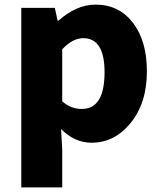

<svg xmlns="http://www.w3.org/2000/svg" viewBox="-20 -603 698 830"><path d="M72 -569H217L229 -514H233Q311 -583 393 -583Q495 -583 555 -504Q615 -426 615 -294Q615 -154 541 -67Q473 14 376 14Q303 14 244 -45L249 44V207H72ZM432 -291Q432 -438 340 -438Q294 -438 249 -390V-165Q286 -132 334 -132Q432 -132 432 -291Z"/></svg>

Font: KaiGen Gothic SC Heavy
Style: Bold
Weight: 900
Designer: Ryoko NISHIZUKA Ë•øÂ°öÊ∂ºÂ≠ê (kana & ideographs); Paul D. Hunt (Latin, Greek & Cyrillic); Wenlong ZHANG Âº†ÊñáÈæô (bopom
Version: Version 1.001 October 10, 2014